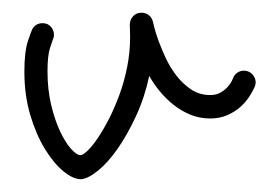

<svg xmlns="http://www.w3.org/2000/svg" viewBox="-20 -274 425 304"><path d="M216.3 -153.8Q209 -119.6 195.3 -90.1Q181.6 -60.5 166.3 -38.6Q150.9 -16.6 135.3 -3.9Q119.6 8.8 108.4 9.8Q95.7 9.8 80.3 -2.9Q64.9 -15.6 51 -38.3Q37.1 -61 27.8 -92.3Q18.6 -123.5 18.6 -160.2Q18.6 -192.4 24.2 -209Q29.8 -225.6 31.2 -228Q33.7 -232.4 37.8 -234.9Q42 -237.3 47.4 -237.3Q55.7 -237.3 60.5 -231.7Q65.4 -226.1 65.4 -219.2Q65.4 -214.4 63.5 -210.9Q63 -210 59.1 -197.8Q55.2 -185.5 55.2 -161.1Q55.2 -132.3 61 -107.9Q66.9 -83.5 75.2 -65.9Q83.5 -48.3 92.5 -38.3Q101.6 -28.3 107.4 -28.3Q111.3 -28.3 118.9 -35.6Q126.5 -43 135 -55.7Q143.6 -68.4 152.6 -85.9Q161.6 -103.5 169.2 -124.3Q176.8 -145 181.4 -168.2Q186 -191.4 186 -215.3Q186 -220.2 185.8 -224.9Q185.5 -229.5 185.5 -234.4Q185.5 -242.7 190.7 -248.3Q195.8 -253.9 204.1 -253.9Q210.4 -253.9 215.6 -250Q220.7 -246.1 222.2 -239.3Q222.2 -239.7 224.1 -231.4Q226.1 -223.1 230.7 -210.2Q235.4 -197.3 242.4 -182.1Q249.5 -167 259.5 -154.1Q269.5 -141.1 282.7 -132.3Q295.9 -123.5 313 -123.5Q322.3 -123.5 329.1 -127.4Q335.9 -131.3 340.3 -136.2Q344.7 -141.1 346.9 -145.5Q349.1 -149.9 349.1 -150.4Q351.1 -155.8 355.7 -158.9Q360.4 -162.1 366.2 -162.1Q374 -162.1 379.4 -156.5Q384.8 -150.9 384.8 -143.6Q384.8 -140.1 383.3 -136.7Q380.4 -129.9 374.8 -121.1Q369.1 -112.3 360.4 -104.5Q351.6 -96.7 339.6 -91.6Q327.6 -86.4 313 -86.4Q295.9 -86.4 281.2 -92.5Q266.6 -98.6 254.6 -108.2Q242.7 -117.7 232.9 -129.6Q223.1 -141.6 216.3 -153.8Z"/></svg>

Font: Sacramento
Style: Regular
Weight: 400
Designer: Astigmatic (AOETI)
Foundry: Astigmatic (AOETI)
Version: Version 1.000